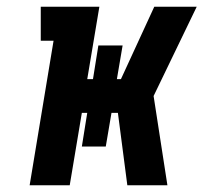

<svg xmlns="http://www.w3.org/2000/svg" viewBox="-20 -550 640 570"><path d="M68 0 139 -429H101V-530H275L239 -315H256L272 -415H344L327 -315H339L438 -530H564L436 -265L477 0H358L330 -215H311L294 -115H223L239 -215H223L187 0Z"/></svg>

Font: Iosevka Curly Slab Extended
Style: Bold Italic
Weight: 700
Width: 7
Italic angle: -9°
Monospace: yes
Designer: Belleve Invis
Foundry: Belleve Invis
Version: Version 11.0.0; ttfautohint (v1.8.3)